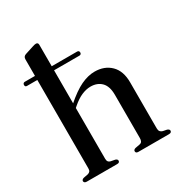

<svg xmlns="http://www.w3.org/2000/svg" viewBox="-175 -863 921 983"><g transform="rotate(-30 286.0 -371.0)"><path d="M21.5 -589Q21.5 -595 24.8 -598.2Q28 -601.5 33 -601.5H342.5Q348.5 -601.5 351.5 -598.2Q354.5 -595 354.5 -589.5Q354.5 -584 351.2 -580.8Q348 -577.5 342.5 -577.5H32.5Q21.5 -577.5 21.5 -589ZM180.5 -344 166 -358.5 188 -378.5Q244.5 -428 287 -448Q329.5 -468 368 -468Q426.5 -468 462.8 -432.2Q499 -396.5 499 -329.5V-57.5Q499 -45 504.2 -38.5Q509.5 -32 519 -29.5L542 -25Q548 -22.5 551.2 -19.5Q554.5 -16.5 554.5 -12Q554.5 -6.5 550.5 -3.2Q546.5 0 538.5 0H358Q342.5 0 342.5 -12Q342.5 -20.5 354.5 -24.5L381.5 -29.5Q391.5 -31.5 395.5 -38.5Q399.5 -45.5 399.5 -57.5V-313Q399.5 -363.5 375.5 -387.8Q351.5 -412 311.5 -412Q286.5 -412 259 -400.2Q231.5 -388.5 200.5 -361.5ZM192.5 -729V-55Q192.5 -43.5 196.8 -37.5Q201 -31.5 209.5 -29.5L235.5 -24.5Q247.5 -20.5 247.5 -12Q247.5 0 232 0H52.5Q45 0 40.8 -3.2Q36.5 -6.5 36.5 -12Q36.5 -16.5 40 -20Q43.5 -23.5 50 -25L76 -30Q84.5 -32.5 89 -38Q93.5 -43.5 93.5 -54.5V-699Q93.5 -708.5 97.8 -713.8Q102 -719 109.5 -721.5L157.5 -737Q165.5 -739.5 170.2 -740.8Q175 -742 180 -742Q186 -742 189.2 -738.5Q192.5 -735 192.5 -729Z"/></g></svg>

Font: Fraunces 60pt
Style: Regular
Weight: 400
Version: Version 1.000;[b76b70a41]